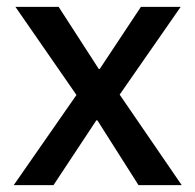

<svg xmlns="http://www.w3.org/2000/svg" viewBox="-20 -540 570 560"><path d="M20 0 203 -263 25 -520H151L268 -339H271L391 -520H507L329 -264L510 0H384L264 -189H261L136 0Z"/></svg>

Font: IBM Plex Arabic Medium
Style: Regular
Weight: 500
Designer: Mike Abbink, Paul van der Laan, Pieter van Rosmalen, Wael Morcos, Khajak Apelian
Foundry: Bold Monday
Version: Version 1.0